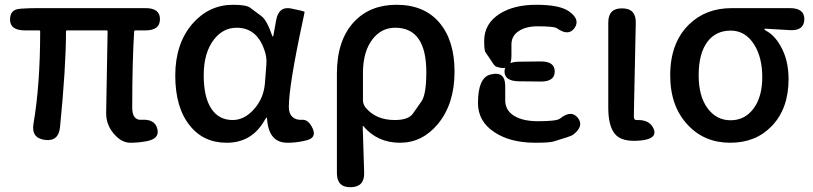

<svg xmlns="http://www.w3.org/2000/svg" viewBox="-20 -584 3399 803"><path d="M591 7Q558 13 525 13Q487 13 454 -27Q424 -64 424 -110Q424 -140 425 -170L430 -452Q430 -457 425 -457H261Q256 -457 256 -452Q256 -304 231 -52Q225 9 167 1Q110 -7 120 -66Q148 -230 148 -452Q148 -457 143 -457H83Q24 -457 22 -500Q21 -544 62 -547L72 -548Q103 -550 134 -550H589Q649 -550 649 -504Q649 -457 589 -457H547Q541 -457 541 -451Q533 -324 533 -134Q533 -81 571 -83Q628 -87 638 -45Q649 -3 591 7Z M928 13Q830 13 773 -60Q713 -135 713 -268.5Q713 -402 786 -486Q855 -564 955 -564Q1009 -564 1026 -552Q1050 -534 1074 -516Q1096 -499 1116 -441Q1119 -431 1121 -431Q1123 -431 1124 -439L1135 -500Q1146 -560 1200 -548Q1255 -537 1254 -534Q1253 -529 1247 -500Q1188 -226 1188 -136Q1188 -109 1203 -95Q1218 -81 1244 -83Q1270 -85 1288 -46Q1305 -7 1261 3L1249 6Q1216 13 1182 13Q1104 13 1097 -86Q1097 -92 1095 -92Q1093 -92 1086 -80Q1033 13 928 13ZM953 -82Q1002 -82 1042.5 -127.5Q1083 -173 1088 -236L1094 -313Q1096 -337 1090 -361Q1060 -468 970 -468Q913 -468 875 -419Q832 -364 832 -269Q832 -178 863.5 -130Q895 -82 953 -82Z M1447 199Q1389 200 1389 140V-276Q1389 -416 1461 -493Q1528 -564 1638 -564Q1754 -564 1817.5 -489.5Q1881 -415 1881 -284Q1881 -149 1811 -65Q1746 13 1652.5 13Q1559 13 1500 -56Q1497 -60 1497 -55L1503 138Q1505 198 1447 199ZM1631 -82Q1688 -82 1707 -109Q1724 -134 1742 -159Q1763 -188 1763 -282Q1763 -468 1633 -468Q1575 -468 1538 -420Q1498 -368 1498 -279V-166Q1498 -147 1510 -133Q1553 -82 1631 -82Z M2150 -244Q2090 -245 2090 -285Q2090 -325 2150 -326L2240 -327Q2300 -328 2300 -285Q2300 -242 2240 -243ZM2119 -350Q2119 -283 2056 -305Q2050 -307 2043 -317Q2027 -342 2010 -366Q2005 -374 2005 -413Q2005 -486 2071 -527Q2130 -564 2223 -564Q2320 -564 2359 -537Q2408 -503 2383 -467Q2358 -431 2309 -466Q2297 -474 2228 -474Q2180 -474 2149.5 -454Q2119 -434 2119 -398ZM2030 -272Q2093 -289 2093 -224V-164Q2093 -123 2129.5 -100Q2166 -77 2231 -77Q2308 -77 2322 -88Q2369 -126 2397 -91Q2424 -56 2376 -20Q2372 -17 2352 -10Q2323 -1 2294 8Q2277 13 2219 13Q2114 13 2048 -31Q1979 -76 1979 -153Q1979 -258 2030 -272Z M2550 -26Q2524 -60 2524 -133V-490Q2524 -550 2582 -549Q2640 -549 2639 -489L2632 -156Q2631 -126 2631 -96Q2631 -81 2644 -82Q2697 -84 2714 -45Q2730 -5 2665 3Q2579 13 2550 -26Z M2858 -60Q2783 -138 2783 -269Q2783 -405 2862 -482Q2932 -550 3040 -550H3284Q3345 -550 3344 -502Q3342 -454 3282 -458L3182 -464Q3177 -464 3177 -461.5Q3177 -459 3188 -453Q3225 -432 3251.5 -378.5Q3278 -325 3278 -253Q3278 -130 3208 -57Q3141 13 3034 13Q2927 13 2858 -60ZM3134 -398Q3097 -456 3036 -456Q2975 -456 2940 -411Q2902 -362 2902 -269Q2902 -182 2939 -131.5Q2976 -81 3035.5 -81Q3095 -81 3131.5 -130Q3168 -179 3168 -261.5Q3168 -344 3134 -398Z"/></svg>

Font: Resource Han Rounded KR Medium
Style: Regular
Weight: 500
Designer: Cyano Hao (round all glyphs); Ryoko NISHIZUKA 西塚涼子 (kana, bopomofo & ideographs); Paul D. Hunt (Latin, Greek & Cyrillic)
Foundry: Cyano Hao
Version: 0.990